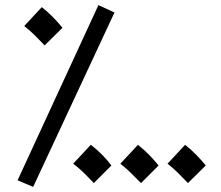

<svg xmlns="http://www.w3.org/2000/svg" viewBox="-20 -707 866 753"><path d="M110 26 49 0 366 -687 429 -658ZM348 11Q325 -13 308.5 -29.5Q292 -46 267 -65L336 -139Q360 -121 381 -99.5Q402 -78 417 -58ZM533 11Q509 -13 492.5 -29.5Q476 -46 452 -65L521 -139Q544 -121 565 -99.5Q586 -78 602 -58ZM717 11Q694 -13 677.5 -29.5Q661 -46 637 -65L706 -139Q729 -121 750 -99.5Q771 -78 787 -58ZM155 -529Q132 -553 115.5 -569.5Q99 -586 75 -605L144 -679Q167 -661 188 -639.5Q209 -618 225 -598Z"/></svg>

Font: Noto Sans Arabic SemiCondensed
Style: Regular
Weight: 400
Width: 4
Designer: Monotype Design Team, Nadine Chahine, Nizar Qandah and Khaled Hosny
Foundry: Monotype Imaging Inc.
Version: Version 2.012